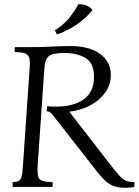

<svg xmlns="http://www.w3.org/2000/svg" viewBox="-20 -889 659 913"><path d="M575 4Q539 4 515.5 -6.5Q492 -17 475.5 -34Q459 -51 443 -71L237 -334Q226 -349 219.5 -354Q213 -359 202 -360L204 -384Q304 -374 365.5 -408.5Q427 -443 427 -523Q427 -589 387 -613Q347 -637 286 -637Q231 -637 212.5 -622.5Q194 -608 191 -565L159 -100Q157 -65 162 -49Q167 -33 183.5 -28.5Q200 -24 230 -23V0H40V-23Q59 -24 68.5 -28.5Q78 -33 82.5 -49Q87 -65 89 -100L121 -565Q124 -600 118.5 -615.5Q113 -631 96.5 -636Q80 -641 50 -642V-665H131Q174 -665 204 -666.5Q234 -668 259.5 -669Q285 -670 313 -670Q405 -670 456 -632.5Q507 -595 507 -533Q507 -487 481 -450Q455 -413 411 -389Q367 -365 311 -358V-356L507 -103Q533 -70 549 -52.5Q565 -35 580.5 -29Q596 -23 619 -23V0Q607 2 596 3Q585 4 575 4ZM353 -869Q372 -870 391.5 -862.5Q411 -855 420 -841Q392 -806 349.5 -775.5Q307 -745 251 -725L241 -745Q283 -771 308.5 -803Q334 -835 353 -869Z"/></svg>

Font: Bona Nova
Style: Italic
Weight: 400
Italic angle: -4°
Designer: Mateusz Machalski
Foundry: Capitalics
Version: Version 4.001; ttfautohint (v1.8.3)